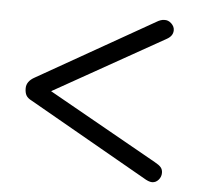

<svg xmlns="http://www.w3.org/2000/svg" viewBox="-42 -527 606 570"><g transform="rotate(5 261.5 -241.5)"><path d="M458 -30Q458 -18 450 -9Q442 0 431 0Q421 0 405 -10L54 -210Q42 -216 37.5 -224Q33 -232 33 -245Q33 -266 57 -279L402 -475Q415 -483 425 -483Q437 -484 446.5 -475Q456 -466 456 -455Q456 -438 438 -428L109 -243L434 -60Q447 -53 452.5 -46.5Q458 -40 458 -30Z"/></g></svg>

Font: Quicksand
Style: Regular
Weight: 400
Designer: Andrew Paglinawan
Foundry: Andrew Paglinawan
Version: Version 3.000